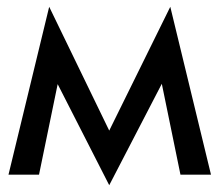

<svg xmlns="http://www.w3.org/2000/svg" viewBox="-20 -515 647 566"><path d="M482 -495 602 0H512L457 -268L302 31L150 -267L95 0H5L125 -495L302 -130Z"/></svg>

Font: Venryn Sans
Style: Regular
Weight: 400
Designer: Owen Earl, indestructible type* (font) & Cristiano Sobral (main changes)
Version: Version 3.600; ttfautohint (v1.8.3)